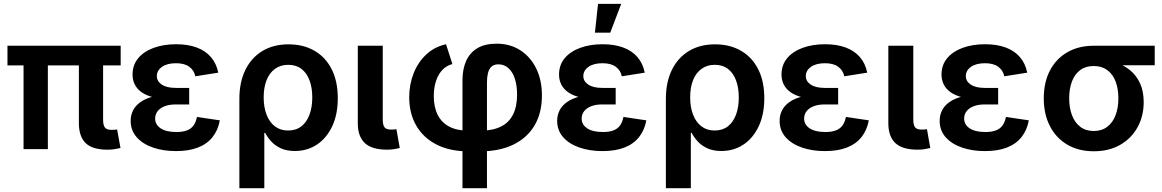

<svg xmlns="http://www.w3.org/2000/svg" viewBox="-20 -779 6071 1003"><path d="M541 2.9Q462.4 2.9 427.2 -31.7Q392.1 -66.4 392.1 -135.7V-509.8H518.6V-153.3Q518.6 -125 528.1 -112.8Q537.6 -100.6 561.5 -100.6Q572.8 -100.6 579.6 -101.1Q586.4 -101.6 591.8 -103L609.4 -5.9Q598.1 -2.9 580.3 0Q562.5 2.9 541 2.9ZM103 0V-509.8H230V0ZM19 -437.5V-540H610.4V-437.5Z M899.4 10.3Q832 10.3 778.3 -8.5Q724.6 -27.3 693.6 -62.7Q662.6 -98.1 662.6 -147.9Q662.6 -177.2 675 -202.1Q687.5 -227.1 713.6 -245.6Q739.7 -264.2 780.3 -274.7Q820.8 -285.2 876.5 -285.2H968.3V-233.4H897.5Q864.3 -233.4 840.3 -224.1Q816.4 -214.8 803.5 -198.2Q790.5 -181.6 790.5 -159.7Q790.5 -127.9 819.3 -108.6Q848.1 -89.4 901.4 -89.4Q935.5 -89.4 957.5 -98.1Q979.5 -106.9 991.7 -124.5Q1003.9 -142.1 1008.8 -168L1128.4 -150.4Q1119.1 -99.6 1090.8 -63.5Q1062.5 -27.3 1014.6 -8.5Q966.8 10.3 899.4 10.3ZM877.9 -260.7Q823.7 -260.7 784.7 -270Q745.6 -279.3 720.9 -296.4Q696.3 -313.5 684.3 -337.2Q672.4 -360.8 672.4 -389.2Q672.4 -439.5 701.9 -474.9Q731.4 -510.3 783 -529.1Q834.5 -547.9 899.9 -547.9Q961.9 -547.9 1007.8 -530.8Q1053.7 -513.7 1082 -480.7Q1110.4 -447.8 1120.1 -399.4L1000.5 -380.4Q993.7 -412.1 968.5 -430.4Q943.4 -448.7 899.4 -448.7Q853 -448.7 826.2 -429.7Q799.3 -410.6 799.3 -381.3Q799.3 -354.5 825 -337.2Q850.6 -319.8 898.4 -319.8H968.3V-260.7Z M1230.5 204.1V-262.7Q1230.5 -349.6 1261.7 -413.6Q1293 -477.5 1350.6 -512.5Q1408.2 -547.4 1487.3 -547.4Q1564.9 -547.4 1622.8 -513.9Q1680.7 -480.5 1712.6 -417.5Q1744.6 -354.5 1744.6 -266.1Q1744.6 -181.6 1715.6 -119.6Q1686.5 -57.6 1636 -23.9Q1585.4 9.8 1520.5 9.8Q1476.6 9.8 1445.8 -4.9Q1415 -19.5 1395.8 -41.3Q1376.5 -63 1365.2 -85H1360.8V204.1ZM1484.9 -97.2Q1526.4 -97.2 1554.4 -119.1Q1582.5 -141.1 1596.9 -180.2Q1611.3 -219.2 1611.3 -270Q1611.3 -320.3 1597.2 -358.6Q1583 -397 1555.2 -418.7Q1527.3 -440.4 1485.8 -440.4Q1445.8 -440.4 1416.7 -419.4Q1387.7 -398.4 1372.6 -360.4Q1357.4 -322.3 1357.4 -270Q1357.4 -218.8 1372.6 -179.7Q1387.7 -140.6 1416.3 -118.9Q1444.8 -97.2 1484.9 -97.2Z M2002 2.9Q1922.9 2.9 1886 -31.5Q1849.1 -65.9 1849.1 -135.7V-540H1979.5V-154.8Q1979.5 -126 1988.8 -114Q1998 -102.1 2022 -102.1Q2032.7 -102.1 2039.3 -102.5Q2045.9 -103 2050.8 -104.5L2068.4 -5.9Q2057.1 -2.9 2039.8 0Q2022.5 2.9 2002 2.9Z M2396 204.1V-360.4Q2396 -417.5 2415 -460.4Q2434.1 -503.4 2473.4 -527.1Q2512.7 -550.8 2574.2 -550.8Q2645 -550.8 2698.2 -516.4Q2751.5 -481.9 2781.2 -421.1Q2811 -360.4 2811 -280.3Q2811 -189 2772.5 -123.8Q2733.9 -58.6 2661.4 -23.4Q2588.9 11.7 2487.8 11.7H2428.7Q2330.1 11.7 2260.7 -23.7Q2191.4 -59.1 2154.5 -122.8Q2117.7 -186.5 2117.7 -271Q2117.7 -338.4 2140.9 -396.5Q2164.1 -454.6 2207 -494.6Q2250 -534.7 2310.1 -547.9L2343.3 -444.3Q2313.5 -437 2291.7 -414.6Q2270 -392.1 2258.1 -356.9Q2246.1 -321.8 2246.1 -277.3Q2246.1 -219.7 2266.4 -179.2Q2286.6 -138.7 2327.1 -117.4Q2367.7 -96.2 2428.7 -96.2H2487.8Q2552.7 -96.2 2595.7 -117.2Q2638.7 -138.2 2659.9 -180.4Q2681.2 -222.7 2681.2 -284.7Q2681.2 -331.5 2669.7 -367.2Q2658.2 -402.8 2636.2 -422.9Q2614.3 -442.9 2583.5 -442.9Q2560.5 -442.9 2547.4 -430.7Q2534.2 -418.5 2529.1 -397.2Q2523.9 -376 2523.9 -349.6V204.1Z M3127.4 10.3Q3060.1 10.3 3006.3 -8.5Q2952.6 -27.3 2921.6 -62.7Q2890.6 -98.1 2890.6 -147.9Q2890.6 -177.2 2903.1 -202.1Q2915.5 -227.1 2941.7 -245.6Q2967.8 -264.2 3008.3 -274.7Q3048.8 -285.2 3104.5 -285.2H3196.3V-233.4H3125.5Q3092.3 -233.4 3068.4 -224.1Q3044.4 -214.8 3031.5 -198.2Q3018.6 -181.6 3018.6 -159.7Q3018.6 -127.9 3047.4 -108.6Q3076.2 -89.4 3129.4 -89.4Q3163.6 -89.4 3185.5 -98.1Q3207.5 -106.9 3219.7 -124.5Q3231.9 -142.1 3236.8 -168L3356.4 -150.4Q3347.2 -99.6 3318.8 -63.5Q3290.5 -27.3 3242.7 -8.5Q3194.8 10.3 3127.4 10.3ZM3106 -260.7Q3051.8 -260.7 3012.7 -270Q2973.6 -279.3 2949 -296.4Q2924.3 -313.5 2912.4 -337.2Q2900.4 -360.8 2900.4 -389.2Q2900.4 -439.5 2929.9 -474.9Q2959.5 -510.3 3011 -529.1Q3062.5 -547.9 3127.9 -547.9Q3189.9 -547.9 3235.8 -530.8Q3281.7 -513.7 3310.1 -480.7Q3338.4 -447.8 3348.1 -399.4L3228.5 -380.4Q3221.7 -412.1 3196.5 -430.4Q3171.4 -448.7 3127.4 -448.7Q3081.1 -448.7 3054.2 -429.7Q3027.3 -410.6 3027.3 -381.3Q3027.3 -354.5 3053 -337.2Q3078.6 -319.8 3126.5 -319.8H3196.3V-260.7ZM3087.9 -608.4 3104 -758.8H3225.1L3168 -608.4Z M3458.5 204.1V-262.7Q3458.5 -349.6 3489.7 -413.6Q3521 -477.5 3578.6 -512.5Q3636.2 -547.4 3715.3 -547.4Q3793 -547.4 3850.8 -513.9Q3908.7 -480.5 3940.7 -417.5Q3972.7 -354.5 3972.7 -266.1Q3972.7 -181.6 3943.6 -119.6Q3914.6 -57.6 3864 -23.9Q3813.5 9.8 3748.5 9.8Q3704.6 9.8 3673.8 -4.9Q3643.1 -19.5 3623.8 -41.3Q3604.5 -63 3593.3 -85H3588.9V204.1ZM3712.9 -97.2Q3754.4 -97.2 3782.5 -119.1Q3810.5 -141.1 3825 -180.2Q3839.4 -219.2 3839.4 -270Q3839.4 -320.3 3825.2 -358.6Q3811 -397 3783.2 -418.7Q3755.4 -440.4 3713.9 -440.4Q3673.8 -440.4 3644.8 -419.4Q3615.7 -398.4 3600.6 -360.4Q3585.4 -322.3 3585.4 -270Q3585.4 -218.8 3600.6 -179.7Q3615.7 -140.6 3644.3 -118.9Q3672.9 -97.2 3712.9 -97.2Z M4289.6 10.3Q4222.2 10.3 4168.5 -8.5Q4114.7 -27.3 4083.7 -62.7Q4052.7 -98.1 4052.7 -147.9Q4052.7 -177.2 4065.2 -202.1Q4077.6 -227.1 4103.8 -245.6Q4129.9 -264.2 4170.4 -274.7Q4210.9 -285.2 4266.6 -285.2H4358.4V-233.4H4287.6Q4254.4 -233.4 4230.5 -224.1Q4206.5 -214.8 4193.6 -198.2Q4180.7 -181.6 4180.7 -159.7Q4180.7 -127.9 4209.5 -108.6Q4238.3 -89.4 4291.5 -89.4Q4325.7 -89.4 4347.7 -98.1Q4369.6 -106.9 4381.8 -124.5Q4394 -142.1 4398.9 -168L4518.6 -150.4Q4509.3 -99.6 4481 -63.5Q4452.6 -27.3 4404.8 -8.5Q4356.9 10.3 4289.6 10.3ZM4268.1 -260.7Q4213.9 -260.7 4174.8 -270Q4135.7 -279.3 4111.1 -296.4Q4086.4 -313.5 4074.5 -337.2Q4062.5 -360.8 4062.5 -389.2Q4062.5 -439.5 4092 -474.9Q4121.6 -510.3 4173.1 -529.1Q4224.6 -547.9 4290 -547.9Q4352.1 -547.9 4397.9 -530.8Q4443.8 -513.7 4472.2 -480.7Q4500.5 -447.8 4510.3 -399.4L4390.6 -380.4Q4383.8 -412.1 4358.6 -430.4Q4333.5 -448.7 4289.6 -448.7Q4243.2 -448.7 4216.3 -429.7Q4189.5 -410.6 4189.5 -381.3Q4189.5 -354.5 4215.1 -337.2Q4240.7 -319.8 4288.6 -319.8H4358.4V-260.7Z M4773.4 2.9Q4694.3 2.9 4657.5 -31.5Q4620.6 -65.9 4620.6 -135.7V-540H4751V-154.8Q4751 -126 4760.3 -114Q4769.5 -102.1 4793.5 -102.1Q4804.2 -102.1 4810.8 -102.5Q4817.4 -103 4822.3 -104.5L4839.8 -5.9Q4828.6 -2.9 4811.3 0Q4793.9 2.9 4773.4 2.9Z M5125.5 10.3Q5058.1 10.3 5004.4 -8.5Q4950.7 -27.3 4919.7 -62.7Q4888.7 -98.1 4888.7 -147.9Q4888.7 -177.2 4901.1 -202.1Q4913.6 -227.1 4939.7 -245.6Q4965.8 -264.2 5006.3 -274.7Q5046.9 -285.2 5102.5 -285.2H5194.3V-233.4H5123.5Q5090.3 -233.4 5066.4 -224.1Q5042.5 -214.8 5029.5 -198.2Q5016.6 -181.6 5016.6 -159.7Q5016.6 -127.9 5045.4 -108.6Q5074.2 -89.4 5127.4 -89.4Q5161.6 -89.4 5183.6 -98.1Q5205.6 -106.9 5217.8 -124.5Q5230 -142.1 5234.9 -168L5354.5 -150.4Q5345.2 -99.6 5316.9 -63.5Q5288.6 -27.3 5240.7 -8.5Q5192.9 10.3 5125.5 10.3ZM5104 -260.7Q5049.8 -260.7 5010.7 -270Q4971.7 -279.3 4947 -296.4Q4922.4 -313.5 4910.4 -337.2Q4898.4 -360.8 4898.4 -389.2Q4898.4 -439.5 4928 -474.9Q4957.5 -510.3 5009 -529.1Q5060.5 -547.9 5126 -547.9Q5188 -547.9 5233.9 -530.8Q5279.8 -513.7 5308.1 -480.7Q5336.4 -447.8 5346.2 -399.4L5226.6 -380.4Q5219.7 -412.1 5194.6 -430.4Q5169.4 -448.7 5125.5 -448.7Q5079.1 -448.7 5052.2 -429.7Q5025.4 -410.6 5025.4 -381.3Q5025.4 -354.5 5051 -337.2Q5076.7 -319.8 5124.5 -319.8H5194.3V-260.7Z M5693.8 11.2Q5614.3 11.2 5555.4 -23.4Q5496.6 -58.1 5464.6 -120.4Q5432.6 -182.6 5432.6 -265.6Q5432.6 -348.6 5464.6 -410.2Q5496.6 -471.7 5555.4 -505.9Q5614.3 -540 5693.4 -540H6012.2V-438H5779.3L5693.4 -434.1Q5651.4 -434.1 5622.8 -412.8Q5594.2 -391.6 5579.8 -353.5Q5565.4 -315.4 5565.4 -265.6Q5565.4 -216.3 5579.8 -177.7Q5594.2 -139.2 5622.8 -116.9Q5651.4 -94.7 5693.8 -94.7Q5735.8 -94.7 5764.6 -116.9Q5793.5 -139.2 5807.9 -177.7Q5822.3 -216.3 5822.3 -265.6Q5822.3 -315.4 5807.9 -353.3Q5793.5 -391.1 5764.6 -412.6Q5735.8 -434.1 5693.8 -434.1V-469.7Q5751 -469.7 5798.6 -455.8Q5846.2 -441.9 5881.1 -414.1Q5916 -386.2 5935.3 -344.2Q5954.6 -302.2 5954.6 -245.6Q5954.6 -172.4 5922.6 -114.3Q5890.6 -56.2 5832 -22.5Q5773.4 11.2 5693.8 11.2Z"/></svg>

Font: V-Inter
Style: SemiBold-600
Weight: 600
Designer: Rasmus Andersson
Foundry: rsms
Version: Version 4.000;git-4146feb